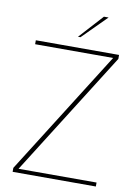

<svg xmlns="http://www.w3.org/2000/svg" viewBox="-99 -988 747 1052"><g transform="rotate(10 274.5 -462.0)"><path d="M47 0V-22L481 -710H47V-732H510V-710L76 -22H510V0ZM271 -791 392 -924H418L285 -791Z"/></g></svg>

Font: Exo Thin Thin
Style: Regular
Weight: 250
Version: Version 2.000